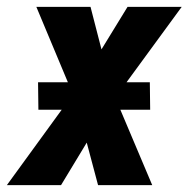

<svg xmlns="http://www.w3.org/2000/svg" viewBox="-38 -540 558 560"><path d="M-18 0 142 -220H74L73 -300H160L68 -520H226L258 -396L334 -520H492L331 -300H399L400 -220H313L406 0H248L215 -124L140 0Z"/></svg>

Font: Iosevka Heavy Oblique
Style: Regular
Weight: 900
Italic angle: -9°
Monospace: yes
Designer: Belleve Invis
Foundry: Belleve Invis
Version: Version 32.5.0; ttfautohint (v1.8.4)